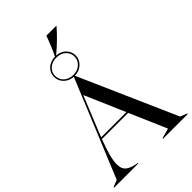

<svg xmlns="http://www.w3.org/2000/svg" viewBox="-311 -1171 1295 1295"><g transform="rotate(-45 336.5 -524.0)"><path d="M-15 -5 35 -25 322 -721Q280 -724 253.5 -750.5Q227 -777 227 -814Q227 -854 255 -880Q283 -906 328 -907Q357 -964 387 -1048H481V-1045Q422 -976 339 -907Q381 -904 407 -877.5Q433 -851 433 -814Q433 -777 404.5 -749.5Q376 -722 332 -721L639 -25L688 -5V0H452V-5L524 -25L409 -290H159Q109 -161 109 -99Q109 -57 130.5 -37.5Q152 -18 199 -8L216 -5V0H-15ZM404 -302 280 -589 176 -333 164 -302ZM330 -732Q370 -732 396 -756Q422 -780 422 -814Q422 -849 396.5 -872.5Q371 -896 330 -896Q289 -896 263 -872.5Q237 -849 237 -814Q237 -779 263 -755.5Q289 -732 330 -732Z"/></g></svg>

Font: Nyght Serif
Style: Regular
Weight: 400
Designer: Maksym Kobuzan
Version: Version 0.410